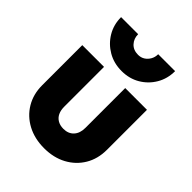

<svg xmlns="http://www.w3.org/2000/svg" viewBox="-208 -833 955 955"><g transform="rotate(45 269.5 -355.0)"><path d="M270 11Q203 11 151.5 -16.5Q100 -44 71 -92.5Q42 -141 42 -204V-486H195V-206Q195 -181 203.5 -163Q212 -145 229 -135Q246 -125 270 -125Q304 -125 324 -146.5Q344 -168 344 -206V-486H497V-205Q497 -141 468 -92.5Q439 -44 388 -16.5Q337 11 270 11ZM460 -721Q460 -668 435 -625.5Q410 -583 367.5 -558Q325 -533 271 -533Q217 -533 174 -558Q131 -583 105.5 -625.5Q80 -668 80 -721H200Q200 -690 219.5 -669Q239 -648 272 -648Q292 -648 307 -657.5Q322 -667 331.5 -683.5Q341 -700 341 -721Z"/></g></svg>

Font: Outfit
Style: Bold
Weight: 700
Designer: Rodrigo Fuenzalida
Foundry: fragTYPE
Version: Version 1.100;gftools[0.9.27]